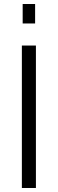

<svg xmlns="http://www.w3.org/2000/svg" viewBox="-20 -937 288 957"><path d="M93 -820V-917H155V-820ZM89 0V-710H159V0Z"/></svg>

Font: Raleway-v4020
Style: Regular
Weight: 400
Designer: Matt McInerney, Pablo Impallari, Rodrigo Fuenzalida
Foundry: Matt McInerney, Pablo Impallari, Rodrigo Fuenzalida
Version: Version 4.020;PS 004.020;hotconv 1.0.88;makeotf.lib2.5.64775